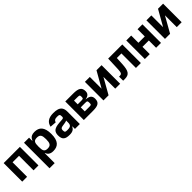

<svg xmlns="http://www.w3.org/2000/svg" viewBox="408 -2169 3989 3989"><g transform="rotate(-45 2402.5 -174.5)"><path d="M60.4 0V-545.5H537.3V0H392.8V-426.5H203.1V0Z M658 204.5V-545.5H807.2V-453.8H813.9Q818.9 -464.8 824.8 -476.6Q830.6 -488.3 838.8 -499.3Q846.9 -510.3 858.1 -519.9Q869.3 -529.5 884.9 -536.8Q900.6 -544 921.2 -548.3Q941.8 -552.6 969.1 -552.6Q1020.6 -552.6 1061.6 -537.6Q1102.6 -522.7 1131 -489.3Q1159.4 -456 1174.7 -402.5Q1190 -349.1 1190 -272Q1190 -197.1 1175.4 -143.6Q1160.9 -90.2 1132.6 -56.5Q1104.4 -22.7 1063.2 -6.9Q1022 8.9 968.8 8.9Q929 8.9 902.9 0.2Q876.8 -8.5 859.6 -22.2Q842.3 -35.9 832 -53.1Q821.7 -70.3 813.9 -87.4H809.3V204.5ZM813.9 -272.7Q813.9 -229.8 817.8 -199Q821.7 -168.3 833.3 -149Q844.8 -129.6 865.8 -120.6Q886.7 -111.5 920.8 -111.5Q955.3 -111.5 977.5 -120.7Q999.6 -130 1012.6 -149.7Q1025.6 -169.4 1030.5 -199.9Q1035.5 -230.5 1035.5 -272.7Q1035.5 -315 1030.5 -345Q1025.6 -375 1012.8 -394.5Q1000 -414.1 977.8 -423.1Q955.6 -432.2 920.8 -432.2Q886.7 -432.2 865.6 -423.5Q844.5 -414.8 833.1 -395.6Q821.7 -376.4 817.8 -346.2Q813.9 -316.1 813.9 -272.7Z M1264.9 -152.3Q1264.9 -187.1 1272.5 -212.5Q1280.2 -237.9 1294 -255.7Q1307.9 -273.4 1326.9 -284.8Q1345.9 -296.2 1368.6 -303.3Q1391.3 -310.4 1417.1 -314.1Q1442.8 -317.8 1469.8 -320.3Q1505.3 -323.9 1530.4 -324.4Q1555.4 -324.9 1571.4 -328.3Q1587.4 -331.7 1594.6 -340.6Q1601.9 -349.4 1601.9 -369.3V-371.4Q1601.9 -394.9 1599.1 -408.9Q1596.2 -422.9 1587.5 -430.2Q1578.8 -437.5 1562.9 -439.8Q1546.9 -442.1 1521 -442.1Q1494 -442.1 1476.9 -437.3Q1459.9 -432.5 1449.4 -424.2Q1438.9 -415.8 1433.4 -404.3Q1427.9 -392.8 1424 -379.3L1284.1 -390.6Q1291.9 -427.9 1309.1 -457.9Q1326.3 -487.9 1355.1 -508.9Q1383.9 -529.8 1424.9 -541.2Q1465.9 -552.6 1521.7 -552.6Q1556.5 -552.6 1587.2 -549.2Q1617.9 -545.8 1643.6 -537.6Q1669.4 -529.5 1689.6 -515.6Q1709.9 -501.8 1724.1 -481.4Q1738.3 -460.9 1745.7 -432.9Q1753.2 -404.8 1753.2 -367.9V0H1609.7V-75.6H1605.5Q1595.5 -56.5 1583.1 -40.7Q1570.7 -24.9 1552.6 -13.5Q1534.4 -2.1 1508.7 4.1Q1483 10.3 1446 10.3Q1400.2 10.3 1366.3 2.5Q1332.4 -5.3 1309.8 -24Q1287.3 -42.6 1276.1 -73.9Q1264.9 -105.1 1264.9 -152.3ZM1489.3 -94.1Q1521 -94.1 1542.6 -99.3Q1564.3 -104.4 1577.8 -116.3Q1591.3 -128.2 1597.1 -147.5Q1603 -166.9 1603 -195V-252.8Q1596.2 -248.2 1583.6 -244.5Q1571 -240.8 1556.1 -237.7Q1541.2 -234.7 1525.7 -232.4Q1510.3 -230.1 1497.9 -228.3Q1478 -225.5 1461.6 -222.5Q1445.3 -219.5 1433.8 -212.5Q1422.2 -205.6 1415.8 -192.8Q1409.4 -180 1409.4 -157.3Q1409.4 -134.9 1412.8 -122.3Q1416.2 -109.7 1425.2 -103.5Q1434.3 -97.3 1449.8 -95.7Q1465.2 -94.1 1489.3 -94.1Z M1870.7 -545.5H2103.3Q2160.5 -545.5 2201.7 -538.2Q2242.9 -530.9 2269.5 -513.8Q2296.2 -496.8 2308.8 -468.6Q2321.4 -440.3 2321.4 -398.1Q2321.4 -369.3 2312.9 -348.7Q2304.3 -328.1 2288.4 -313.7Q2272.4 -299.4 2249.3 -290.5Q2226.2 -281.6 2196.7 -276.6Q2233.7 -274.1 2262.4 -266.3Q2291.2 -258.5 2310.9 -243.6Q2330.6 -228.7 2341.1 -205.6Q2351.6 -182.5 2351.6 -148.8Q2351.6 -107.2 2340 -78.8Q2328.5 -50.4 2303.1 -32.8Q2277.7 -15.3 2237.4 -7.6Q2197.1 0 2139.2 0H1870.7ZM2011.7 -232.2V-113.3H2139.2Q2161.6 -113.3 2174.9 -114.7Q2188.2 -116.1 2195.3 -121.6Q2202.4 -127.1 2204.5 -138.5Q2206.7 -149.9 2206.7 -169.7Q2206.7 -191.1 2204.5 -203.5Q2202.4 -215.9 2195.3 -222.3Q2188.2 -228.7 2174.9 -230.5Q2161.6 -232.2 2139.2 -232.2ZM2011.7 -429.7V-321H2106.5Q2130 -321 2144.4 -322.3Q2158.7 -323.5 2166.4 -329Q2174 -334.5 2176.5 -345.5Q2179 -356.5 2179 -376.1Q2179 -395.2 2176.5 -406.1Q2174 -416.9 2166 -422.1Q2158 -427.2 2143.1 -428.4Q2128.2 -429.7 2103.3 -429.7Z M2447.1 0V-545.5H2591.6V-199.6L2788 -545.5H2937.1V0H2793V-346.9L2597.3 0Z M3025.6 -120H3043.7Q3061.1 -120 3073.2 -122.9Q3085.2 -125.7 3093.4 -133.2Q3101.6 -140.6 3106.5 -153.6Q3111.5 -166.5 3114.3 -187Q3117.2 -207.4 3118.8 -236.2Q3120.4 -264.9 3121.8 -304L3130.7 -545.5H3545.5V0H3401.3V-426.5H3266.7L3258.2 -259.9Q3254.3 -184.7 3243.4 -134.6Q3232.6 -84.5 3211.1 -54.7Q3189.6 -24.9 3155.7 -12.4Q3121.8 0 3071.7 0H3026.3Z M3663 0V-545.5H3807.5V-333.1H3994V-545.5H4137.4V0H3994V-214.1H3807.5V0Z M4254.6 0V-545.5H4399.1V-199.6L4595.5 -545.5H4744.7V0H4600.5V-346.9L4404.8 0Z"/></g></svg>

Font: Cannonade
Style: Bold
Weight: 700
Designer: Rasmus Andersson
Foundry: rsms
Version: Version 3.012;git-f93a4a705